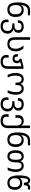

<svg xmlns="http://www.w3.org/2000/svg" viewBox="2718 -3524 1045 6522"><g transform="rotate(90 3241.0 -262.5)"><path d="M309.1 -472.2Q231.9 -472.2 191.4 -422.6Q150.9 -373 150.9 -277.8Q150.9 -172.4 190.9 -117.7Q231 -63 307.1 -63Q385.3 -63 425 -115Q464.8 -167 464.8 -269Q464.8 -369.1 425.5 -420.7Q386.2 -472.2 309.1 -472.2ZM335.9 -686Q255.9 -686 211.9 -634.8Q168 -583.5 151.9 -464.8H157.2Q187 -506.8 226.6 -525.9Q266.1 -544.9 321.8 -544.9Q433.1 -544.9 494.6 -472.2Q556.2 -399.4 556.2 -268.1Q556.2 -133.3 491 -61.8Q425.8 9.8 306.2 9.8Q215.3 9.8 162.6 -28.1Q109.9 -65.9 85 -145.5Q60.1 -225.1 60.1 -344.2Q60.1 -549.8 126.7 -654.8Q193.4 -759.8 324.2 -759.8H498V-686Z M877 166Q950.7 166 991.2 122.3Q1031.7 78.6 1031.7 1Q1031.7 -155.8 841.8 -155.8H773.9V-230H841.8Q921.4 -230 963.6 -261.7Q1005.9 -293.5 1005.9 -353Q1005.9 -410.6 973.6 -441.9Q941.4 -473.1 879.9 -473.1Q756.8 -473.1 756.8 -368.2L758.8 -346.2L672.9 -345.2Q669.9 -365.7 669.9 -373Q669.9 -452.6 726.1 -499.3Q782.2 -545.9 880.9 -545.9Q981 -545.9 1037.4 -497.6Q1093.8 -449.2 1093.8 -365.2Q1093.8 -299.3 1062.3 -258.1Q1030.8 -216.8 964.8 -196.8Q1039.6 -177.7 1081.3 -126Q1123 -74.2 1123 -1Q1123 109.9 1055.2 175Q987.3 240.2 873 240.2Q760.7 240.2 701.4 186.8Q642.1 133.3 642.1 32.2Q642.1 -1.5 651.9 -28.8H741.7Q736.8 -18.1 733.4 -0.7Q730 16.6 730 30.8Q730 98.1 767.6 132.1Q805.2 166 877 166Z M1724.1 -279.8Q1724.1 -136.7 1660.4 -63.5Q1596.7 9.8 1472.2 9.8Q1244.1 9.8 1244.1 -243.2V-759.8H1332V-246.1Q1332 -62 1479 -62Q1635.3 -62 1635.3 -282.2Q1635.3 -411.6 1524.9 -536.1H1625Q1668.9 -488.3 1696.5 -419.9Q1724.1 -351.6 1724.1 -279.8Z M2230 -463.9 2076.7 -423.8Q2101.1 -405.3 2114.5 -377.4Q2127.9 -349.6 2127.9 -315.9Q2127.9 -248.5 2085.7 -207.3Q2043.5 -166 1972.7 -166Q1819.8 -166 1819.8 -319.8L1821.8 -348.1H1903.8Q1901.9 -338.9 1901.9 -318.8Q1901.9 -278.8 1920.4 -256.3Q1939 -233.9 1972.7 -233.9Q2006.8 -233.9 2026.4 -256.3Q2045.9 -278.8 2045.9 -318.8Q2045.9 -393.6 1974.6 -403.8V-466.8L2236.8 -536.1H2317.9V-13.2Q2317.9 111.3 2256.3 175.8Q2194.8 240.2 2074.7 240.2Q1964.8 240.2 1904.8 188.5Q1844.7 136.7 1844.7 39.1Q1844.7 2.4 1855 -33.2H1943.8Q1932.6 3.4 1932.6 39.1Q1932.6 102.5 1969.7 134.3Q2006.8 166 2076.7 166Q2159.7 166 2194.8 122.8Q2230 79.6 2230 -16.1Z M2991.7 -545.9Q3088.9 -545.9 3142.8 -474.1Q3196.8 -402.3 3196.8 -275.9Q3196.8 -200.2 3181.4 -135.7Q3166 -71.3 3132.8 0H3043Q3077.1 -71.8 3093 -136.2Q3108.9 -200.7 3108.9 -276.9Q3108.9 -373.5 3075.9 -423.3Q3043 -473.1 2985.8 -473.1Q2930.7 -473.1 2900.1 -436.3Q2869.6 -399.4 2869.6 -332V-266.1H2785.6V-332Q2785.6 -399.9 2755.6 -436.5Q2725.6 -473.1 2668 -473.1Q2610.4 -473.1 2578.6 -423.3Q2546.9 -373.5 2546.9 -276.9Q2546.9 -197.3 2563.2 -132.6Q2579.6 -67.9 2612.8 0H2522.9Q2489.3 -69.8 2474.1 -135Q2459 -200.2 2459 -275.9Q2459 -403.8 2513.9 -474.9Q2568.8 -545.9 2665 -545.9Q2726.6 -545.9 2765.9 -520.5Q2805.2 -495.1 2825.7 -442.9H2831.1Q2853 -496.6 2892.3 -521.2Q2931.6 -545.9 2991.7 -545.9Z M3520 166Q3593.8 166 3634.3 122.3Q3674.8 78.6 3674.8 1Q3674.8 -155.8 3484.9 -155.8H3417V-230H3484.9Q3564.5 -230 3606.7 -261.7Q3648.9 -293.5 3648.9 -353Q3648.9 -410.6 3616.7 -441.9Q3584.5 -473.1 3522.9 -473.1Q3399.9 -473.1 3399.9 -368.2L3401.9 -346.2L3315.9 -345.2Q3313 -365.7 3313 -373Q3313 -452.6 3369.1 -499.3Q3425.3 -545.9 3523.9 -545.9Q3624 -545.9 3680.4 -497.6Q3736.8 -449.2 3736.8 -365.2Q3736.8 -299.3 3705.3 -258.1Q3673.8 -216.8 3607.9 -196.8Q3682.6 -177.7 3724.4 -126Q3766.1 -74.2 3766.1 -1Q3766.1 109.9 3698.2 175Q3630.4 240.2 3516.1 240.2Q3403.8 240.2 3344.5 186.8Q3285.2 133.3 3285.2 32.2Q3285.2 -1.5 3294.9 -28.8H3384.8Q3379.9 -18.1 3376.5 -0.7Q3373 16.6 3373 30.8Q3373 98.1 3410.6 132.1Q3448.2 166 3520 166Z M3897.9 -264.2Q3888.2 -304.2 3888.2 -340.8Q3888.2 -439.5 3939.2 -492.7Q3990.2 -545.9 4090.3 -545.9Q4137.7 -545.9 4175.8 -529.8Q4213.9 -513.7 4243.2 -473.1H4249Q4244.1 -504.4 4244.1 -547.9V-759.8H4332V-13.2Q4332 110.8 4271.7 175.5Q4211.4 240.2 4096.2 240.2Q3856 240.2 3856 39.1Q3856 2.4 3866.2 -33.2H3955.1Q3944.3 1.5 3944.3 39.1Q3944.3 166 4098.1 166Q4244.1 166 4244.1 -16.1V-308.1Q4244.1 -387.2 4204.8 -430.2Q4165.5 -473.1 4094.2 -473.1Q4038.1 -473.1 4008.5 -436.5Q3979 -399.9 3979 -330.1Q3979 -296.4 3987.3 -264.2Z M4726.1 -472.2Q4648.9 -472.2 4608.4 -422.6Q4567.9 -373 4567.9 -277.8Q4567.9 -172.4 4607.9 -117.7Q4647.9 -63 4724.1 -63Q4802.2 -63 4842 -115Q4881.8 -167 4881.8 -269Q4881.8 -369.1 4842.5 -420.7Q4803.2 -472.2 4726.1 -472.2ZM4752.9 -686Q4672.9 -686 4628.9 -634.8Q4585 -583.5 4568.8 -464.8H4574.2Q4604 -506.8 4643.6 -525.9Q4683.1 -544.9 4738.8 -544.9Q4850.1 -544.9 4911.6 -472.2Q4973.1 -399.4 4973.1 -268.1Q4973.1 -133.3 4908 -61.8Q4842.8 9.8 4723.1 9.8Q4632.3 9.8 4579.6 -28.1Q4526.9 -65.9 4502 -145.5Q4477.1 -225.1 4477.1 -344.2Q4477.1 -549.8 4543.7 -654.8Q4610.4 -759.8 4741.2 -759.8H4915V-686Z M5407.7 -273.9Q5407.7 -380.4 5382.1 -426.8Q5356.4 -473.1 5292 -473.1Q5233.9 -473.1 5202.4 -421.1Q5170.9 -369.1 5170.9 -272.9Q5170.9 -170.9 5200.9 -117.4Q5231 -64 5290 -64Q5350.6 -64 5379.2 -116.5Q5407.7 -168.9 5407.7 -273.9ZM5496.1 -274.9Q5496.1 -134.3 5443.8 -62.3Q5391.6 9.8 5288.1 9.8Q5186.5 9.8 5134.8 -62Q5083 -133.8 5083 -272Q5083 -399.9 5136.5 -472.9Q5189.9 -545.9 5289.1 -545.9Q5349.1 -545.9 5388.2 -522Q5427.2 -498 5449.7 -442.9H5455.1Q5477.1 -496.6 5516.4 -521.2Q5555.7 -545.9 5615.7 -545.9Q5712.9 -545.9 5766.8 -474.1Q5820.8 -402.3 5820.8 -275.9Q5820.8 -200.2 5805.4 -135.7Q5790 -71.3 5756.8 0H5667Q5701.2 -71.8 5717 -136.2Q5732.9 -200.7 5732.9 -276.9Q5732.9 -368.7 5700.7 -420.9Q5668.5 -473.1 5609.9 -473.1Q5551.3 -473.1 5523.7 -433.6Q5496.1 -394 5496.1 -314Z M6186 -63Q6261.7 -63 6299.3 -109.1Q6336.9 -155.3 6336.9 -243.2Q6336.9 -330.1 6298.8 -375.5Q6260.7 -420.9 6188 -420.9Q6034.2 -420.9 6034.2 -245.1Q6034.2 -160.6 6074.7 -111.8Q6115.2 -63 6186 -63ZM5937 -370.1Q5937 -473.6 5947.5 -548.1Q5958 -622.6 5978.5 -670.2Q5999 -717.8 6031.7 -741.5Q6064.5 -765.1 6114.7 -765.1Q6154.8 -765.1 6182.9 -743.4Q6210.9 -721.7 6225.1 -682.1H6229Q6242.2 -725.6 6270 -745.4Q6297.9 -765.1 6349.1 -765.1Q6398.9 -765.1 6433.1 -744.1L6402.8 -678.2Q6382.3 -691.9 6347.2 -691.9Q6310.1 -691.9 6290 -656Q6270 -620.1 6270 -549.8H6186Q6186 -616.2 6167.2 -654.1Q6148.4 -691.9 6114.7 -691.9Q6079.6 -691.9 6062 -664.8Q6044.4 -637.7 6036.1 -576.4Q6027.8 -515.1 6027.8 -418H6032.7Q6055.7 -451.7 6097.7 -472.9Q6139.6 -494.1 6203.1 -494.1Q6308.1 -494.1 6367.9 -428Q6427.7 -361.8 6427.7 -242.2Q6427.7 -122.6 6366.2 -56.4Q6304.7 9.8 6193.8 9.8Q6063.5 9.8 6000.2 -84.7Q5937 -179.2 5937 -370.1Z"/></g></svg>

Font: NotoPenekeko
Style: Regular
Weight: 400
Designer: Monotype Design team
Foundry: Monotype Imaging Inc.
Version: Version 1.04